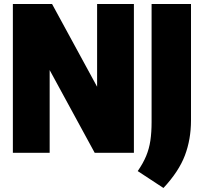

<svg xmlns="http://www.w3.org/2000/svg" viewBox="-20 -760 1014 955"><path d="M44 0V-740H239L463 -328.5V-740H646V0H451L227 -411.5V0ZM793 175 665 91Q692 52 707 15.8Q722 -20.5 728 -61Q734 -101.5 734 -153V-740H930V-161Q930 -67.5 899.8 12.8Q869.5 93 793 175Z"/></svg>

Font: Encode Sans Condensed Black
Style: Regular
Weight: 900
Width: 3
Designer: Multiple Designers
Foundry: Impallari Type
Version: Version 3.000; ttfautohint (v1.8.3) -l 8 -r 50 -G 200 -x 14 